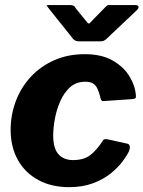

<svg xmlns="http://www.w3.org/2000/svg" viewBox="-20 -764 593 794"><path d="M330 -540Q400 -540 445.5 -514Q491 -488 515 -449Q539 -410 542 -369Q543 -361 540 -358Q537 -355 525 -354L408 -346Q401 -345 398 -351.5Q395 -358 393 -369Q389 -383 383.5 -396Q378 -409 366.5 -417.5Q355 -426 333 -426Q295 -426 270 -403.5Q245 -381 229.5 -346Q214 -311 207 -273Q200 -235 200 -204Q200 -150 222 -126Q244 -102 282 -102Q327 -102 354 -123Q381 -144 407 -185Q411 -190 424 -188L506 -170Q513 -169 516 -161.5Q519 -154 514 -140Q506 -122 487 -96.5Q468 -71 437.5 -46.5Q407 -22 364 -6Q321 10 266 10Q193 10 138.5 -19.5Q84 -49 54 -102.5Q24 -156 24 -227Q24 -289 45.5 -346Q67 -403 107.5 -446.5Q148 -490 204.5 -515Q261 -540 330 -540ZM419 -738Q426 -744 430.5 -743.5Q435 -743 444 -743H540Q550 -743 552.5 -737Q555 -731 546 -722L419 -602Q413 -597 408 -595Q403 -593 393 -593H308Q295 -593 287.5 -598.5Q280 -604 276 -611L181 -730Q176 -737 173.5 -740Q171 -743 180 -743H270Q280 -743 285 -740Q290 -737 293 -730L336 -677Q346 -663 351 -668Q356 -673 367 -685Z"/></svg>

Font: Libre Franklin ExtraBold
Style: Italic
Weight: 800
Italic angle: -8°
Designer: Pablo Impallari, Rodrigo Fuenzalida, Nhung Nguyen
Foundry: Impallari Type
Version: Version 3.000